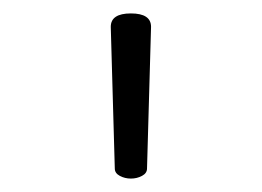

<svg xmlns="http://www.w3.org/2000/svg" viewBox="-20 -743 390 286"><path d="M175 -723Q205 -723 205 -703L199 -492Q199 -485 191.5 -481Q184 -477 175 -477Q166 -477 158.5 -481Q151 -485 151 -492L145 -703Q145 -723 175 -723Z"/></svg>

Font: ToneOZ-Pinyin-WenKai-Light
Style: Light
Weight: 300
Designer: Fontworks Inc.
Foundry: ToneOZ
Version: Version 0.240331